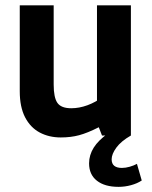

<svg xmlns="http://www.w3.org/2000/svg" viewBox="-20 -511 575 724"><path d="M209.1 7.3Q164.9 7.3 129.8 -11.3Q94.7 -30 74.6 -68.7Q54.5 -107.5 54.5 -167V-490.8H182.4V-192.4Q182.4 -143.1 196.5 -123Q210.7 -102.8 248.7 -102.8Q278.7 -102.8 309.9 -114.2Q341.1 -125.7 368.7 -146.6L345.7 -68.1V-490.8H473.6V0H364.6L352.5 -31.2Q309.6 -9.4 278.2 -1.1Q246.9 7.3 209.1 7.3ZM427.2 193.6Q374.8 193.6 345.4 170.4Q315.9 147.3 315.9 105Q315.9 73.7 333.4 45.7Q351 17.7 388.3 -8.6L473.6 0Q436.4 21.4 418.7 45.7Q401 70 401 89.7Q401 106.2 410.8 114.2Q420.7 122.2 439.7 122.2Q453.4 122.2 469 117.8Q484.5 113.4 496.4 106.9L514.5 169.6Q497.6 180.9 474.3 187.2Q451 193.6 427.2 193.6Z"/></svg>

Font: Anaheim
Style: Regular
Weight: 400
Designer: Vernon Adams
Foundry: Vernon Adams
Version: Version 2.001